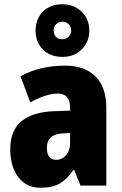

<svg xmlns="http://www.w3.org/2000/svg" viewBox="-20 -871 573 901"><path d="M287 -563Q376 -563 427.5 -513Q479 -463 479 -363V0H358L328 -73H324Q295 -30 261 -10Q227 10 170 10Q123 10 91.5 -14Q60 -38 44 -78.5Q28 -119 28 -169Q28 -258 80 -301.5Q132 -345 231 -349L309 -352V-364Q309 -432 251 -432Q199 -432 122 -391L76 -513Q119 -537 172 -550Q225 -563 287 -563ZM275 -245Q200 -242 200 -177Q200 -121 244 -121Q271 -121 290 -143Q309 -165 309 -200V-247ZM273 -604Q216 -604 181.5 -638.5Q147 -673 147 -727Q147 -782 181.5 -816.5Q216 -851 273 -851Q327 -851 363 -816Q399 -781 399 -728Q399 -674 363.5 -639Q328 -604 273 -604ZM273 -687Q290 -687 302 -698.5Q314 -710 314 -728Q314 -746 302 -757.5Q290 -769 273 -769Q255 -769 243.5 -757.5Q232 -746 232 -728Q232 -710 242 -698.5Q252 -687 273 -687Z"/></svg>

Font: Noto Sans Kannada Condensed Black
Style: Regular
Weight: 900
Width: 3
Designer: Jelle Bosma - Monotype Design Team
Foundry: Monotype Imaging Inc.
Version: Version 2.005; ttfautohint (v1.8.4.7-5d5b)